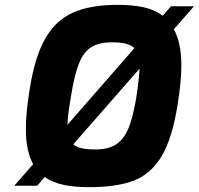

<svg xmlns="http://www.w3.org/2000/svg" viewBox="-20 -768 822 794"><path d="M699 -647Q730 -591 730 -496Q730 -433 715 -338Q693 -198 649.5 -124Q606 -50 535.5 -22Q465 6 348 6Q288 6 243 -3.5Q198 -13 165 -36L134 0H39L117 -89Q87 -144 87 -234Q87 -302 102 -394Q123 -531 166.5 -607.5Q210 -684 282 -716Q354 -748 468 -748Q528 -748 574 -738Q620 -728 653 -703L687 -742H782ZM259 -252 536 -569Q522 -582 500 -587.5Q478 -593 444 -593Q391 -593 359 -574Q327 -555 307.5 -508Q288 -461 274 -372Q260 -294 259 -252ZM557 -484 283 -171Q297 -159 319 -154.5Q341 -150 375 -150Q429 -150 461 -171.5Q493 -193 511.5 -238Q530 -283 543 -361Q556 -447 557 -484Z"/></svg>

Font: Exo ExtraBold
Style: Italic
Weight: 800
Italic angle: -9°
Designer: Natanael Gama
Foundry: Natanael Gama
Version: Version 1.500; ttfautohint (v1.6)